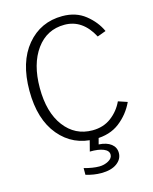

<svg xmlns="http://www.w3.org/2000/svg" viewBox="-138 -825 904 1136"><g transform="rotate(-15 314.5 -256.5)"><path d="M53.7 -358.4Q53.7 -534.2 137.7 -634.8Q221.7 -735.4 355.5 -735.4Q438.5 -735.4 495.6 -689.9Q552.7 -644.5 580.1 -584L527.3 -564.5Q464.8 -682.6 354.5 -682.6Q246.1 -682.6 181.6 -593.8Q117.2 -504.9 117.2 -358.4Q117.2 -209 182.6 -122.6Q248 -36.1 354.5 -36.1Q421.9 -36.1 469.7 -72.3Q517.6 -108.4 543 -163.1L598.6 -144.5Q566.4 -75.2 506.3 -28.8Q446.3 17.6 355.5 17.6Q221.7 17.6 137.7 -82.5Q53.7 -182.6 53.7 -358.4ZM245.1 166Q297.9 180.7 337.9 180.7Q368.2 180.7 394 166.5Q419.9 152.3 419.9 129.9Q419.9 105.5 389.2 92.8Q358.4 80.1 305.7 81.1L328.1 -4.9H382.8L367.2 53.7Q416 56.6 442.9 77.6Q469.7 98.6 469.7 132.8Q469.7 170.9 435.1 196.3Q400.4 221.7 338.9 221.7Q293 221.7 245.1 207Z"/></g></svg>

Font: Gothic A1 Light
Style: Regular
Weight: 300
Version: Version 2.50